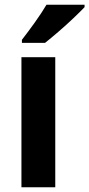

<svg xmlns="http://www.w3.org/2000/svg" viewBox="-20 -786 375 806"><path d="M212 0H70V-546H212ZM335 -756Q318 -738 288 -709.5Q258 -681 225.5 -653Q193 -625 169 -606H72V-619Q97 -651 126 -691.5Q155 -732 175 -766H335Z"/></svg>

Font: Noto Sans Arabic SemCond
Style: Bold
Weight: 700
Width: 4
Designer: Monotype Design Team, Nadine Chahine, Nizar Qandah and Khaled Hosny
Foundry: Monotype Imaging Inc.
Version: Version 2.012; ttfautohint (v1.8.4.7-5d5b)